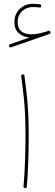

<svg xmlns="http://www.w3.org/2000/svg" viewBox="-20 -961 283 989"><path d="M26.9 -722.2Q23.9 -730 31.2 -732.9L131.8 -768.1Q97.7 -770.5 75.9 -790.8Q54.2 -811 54.2 -846.7Q54.2 -887.7 81.5 -914.6Q108.9 -941.4 149.9 -941.4Q157.2 -941.4 168 -940.7Q178.7 -939.9 185.5 -939Q192.4 -938 192.4 -930.7Q192.4 -920.4 182.6 -922.4Q177.2 -923.3 167 -924.1Q156.7 -924.8 149.9 -924.8Q115.7 -924.8 93.3 -902.8Q70.8 -880.9 70.8 -846.7Q70.8 -815.4 89.6 -799.8Q108.4 -784.2 141.1 -784.2Q176.8 -784.2 229.5 -801.8Q236.8 -804.2 239.7 -796.4Q242.2 -788.1 234.9 -786.1L37.1 -717.3Q29.8 -714.4 26.9 -722.2ZM89.4 -568.4Q88.4 -576.7 96.7 -577.6Q105 -578.6 106 -570.3Q113.8 -511.7 118.7 -465.8Q123.5 -419.9 125.7 -371.8Q127.9 -323.7 127.9 -259.3Q127.9 -198.7 125.7 -129.9Q123.5 -61 118.2 0Q117.2 8.8 108.9 7.8Q100.1 6.8 101.1 -1Q106.4 -61 108.9 -129.9Q111.3 -198.7 111.3 -259.3Q111.3 -323.2 109.1 -370.8Q106.9 -418.5 102.1 -464.1Q97.2 -509.8 89.4 -568.4Z"/></svg>

Font: Mikhak Thin
Style: Regular
Weight: 100
Designer: Amin Abedi
Version: Version 3.3